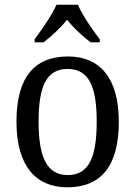

<svg xmlns="http://www.w3.org/2000/svg" viewBox="-20 -786 576 816"><path d="M127 -619V-606H165C199 -632 237 -667 265 -702C293 -667 331 -632 365 -606H404V-619C375 -657 330 -721 311 -766H220C201 -721 155 -657 127 -619ZM266 10C410 10 485 -81 485 -269C485 -456 403 -546 269 -546C125 -546 50 -456 50 -269C50 -81 132 10 266 10ZM268 -42C178 -42 144 -120 144 -269C144 -418 177 -493 267 -493C358 -493 391 -418 391 -269C391 -120 359 -42 268 -42Z"/></svg>

Font: Noto Serif Bengali SemiCondensed
Style: Regular
Weight: 400
Width: 4
Designer: Juan Bruce, Universal Thirst, Indian Type Foundry and the Monotype Design Team.
Foundry: Monotype Imaging Inc.
Version: Version 2.003